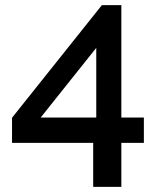

<svg xmlns="http://www.w3.org/2000/svg" viewBox="-20 -730 621 750"><path d="M454 0H344V-172H27V-270L378 -710H454V-271H542V-172H454ZM356 -543 139 -271H356Z"/></svg>

Font: Raleway
Style: Regular
Weight: 600
Designer: Matt McInerney, Pablo Impallari, Rodrigo Fuenzalida
Foundry: Matt McInerney, Pablo Impallari, Rodrigo Fuenzalida
Version: Version 1.000;PS 001.001;hotconv 1.0.56; ttfautohint (v1.5)